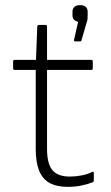

<svg xmlns="http://www.w3.org/2000/svg" viewBox="-20 -715 430 747"><path d="M244 12Q200 12 172.5 -3.5Q145 -19 132 -51.5Q119 -84 119 -136V-443H37Q31 -443 31 -449V-476Q31 -482 37 -482H120L125 -612Q126 -618 132 -618H157Q163 -618 163 -612V-482H335Q341 -482 341 -476V-449Q341 -443 335 -443H163V-136Q163 -78 184 -53Q205 -28 252 -28Q274 -28 297.5 -32.5Q321 -37 338 -46Q345 -49 345 -41V-13Q345 -8 341 -6Q321 2 296 7Q271 12 244 12ZM273 -554Q267 -554 268 -560L284 -630Q273 -633 267.5 -639Q262 -645 262 -656V-670Q262 -682 270 -688.5Q278 -695 291 -695Q306 -695 313.5 -688.5Q321 -682 321 -670V-656Q321 -648 320.5 -641Q320 -634 316 -624L297 -558Q296 -554 291 -554Z"/></svg>

Font: Sofia Sans ExtraLight
Style: Regular
Weight: 250
Version: Version 4.100-B